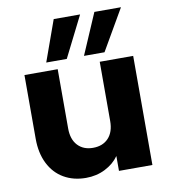

<svg xmlns="http://www.w3.org/2000/svg" viewBox="-89 -885 852 967"><g transform="rotate(-10 337.0 -402.0)"><path d="M613 -558V0H442V-76Q416 -39 371.5 -16.5Q327 6 273 6Q209 6 160 -22.5Q111 -51 84 -105Q57 -159 57 -232V-558H227V-255Q227 -199 256 -168Q285 -137 334 -137Q384 -137 413 -168Q442 -199 442 -255V-558ZM281 -601H176L251 -810H386ZM474 -601H369L459 -810H595Z"/></g></svg>

Font: Fz Poppins
Style: Bold
Weight: 700
Designer: Ninad Kale (Devanagari), Jonny Pinhorn (Latin)
Foundry: Indian Type Foundry
Version: Vit hóa bi Vntype.Com & FontZin.Com